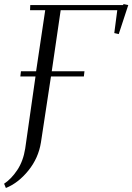

<svg xmlns="http://www.w3.org/2000/svg" viewBox="-27 -727 652 946"><path d="M-6.8 178.2Q28.8 154.8 58.1 110.8Q87.4 66.9 97.2 4.9L147.9 -350.1H73.2L76.2 -376H150.9L195.8 -676.8H121.1L122.1 -702.1H580.1L581.1 -707L605 -702.1L558.1 -559.1L536.1 -564L550.8 -676.8H272L228 -376H389.2L386.2 -350.1H224.1L174.8 -25.9Q162.6 51.8 112.8 113.3Q63 174.8 2 199.2Z"/></svg>

Font: Dehuti Alt
Style: Italic
Weight: 400
Version: Version 1.2